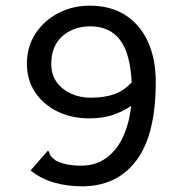

<svg xmlns="http://www.w3.org/2000/svg" viewBox="-20 -648 640 678"><path d="M272 10Q217 10 170.5 -3.5Q124 -17 88 -46L142 -108L149 -116L154 -111Q155 -102 160 -96.5Q165 -91 177 -81Q212 -63 266 -63Q319 -63 356.5 -91Q394 -119 415.5 -167Q437 -215 443 -274Q414 -254 378 -242Q342 -230 296 -230Q233 -230 183.5 -254Q134 -278 104.5 -321.5Q75 -365 75 -423Q75 -483 105 -529Q135 -575 185.5 -601.5Q236 -628 297 -628Q371 -628 423 -594.5Q475 -561 502.5 -500.5Q530 -440 530 -358Q530 -173 462 -82Q394 9 272 10ZM161 -422Q161 -384 180.5 -357.5Q200 -331 231.5 -317Q263 -303 299 -303Q348 -303 382.5 -315Q417 -327 445 -357Q440 -460 403.5 -507.5Q367 -555 299 -555Q240 -555 200.5 -520.5Q161 -486 161 -422Z"/></svg>

Font: Inconsolata Expanded Medium
Style: Regular
Weight: 500
Width: 7
Monospace: yes
Designer: Raph Levien, Cyreal, Brenton Simpson
Foundry: Raph Levien, Cyreal, Google
Version: Version 3.001; ttfautohint (v1.8.2.53-6de2)